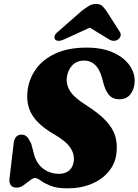

<svg xmlns="http://www.w3.org/2000/svg" viewBox="-20 -962 717 994"><path d="M329 13Q273.5 13 240.8 -0.5Q208 -14 190.5 -27.2Q173 -40.5 162 -40.5Q151 -40.5 135.2 -28Q119.5 -15.5 101.8 -3Q84 9.5 67 9.5Q26 9.5 29 -36L50 -213Q53 -265 92 -265Q109 -265 119.8 -253.5Q130.5 -242 141.5 -218.5L159 -153Q174.5 -108.5 208.5 -85.2Q242.5 -62 284 -62Q317 -62 336.8 -78.2Q356.5 -94.5 361 -122.5Q368 -160.5 345 -196Q322 -231.5 256.5 -269Q178.5 -314.5 146.5 -367Q114.5 -419.5 122.5 -491Q129.5 -553 165.8 -604Q202 -655 267.8 -685.2Q333.5 -715.5 428 -715.5Q511 -715.5 567.2 -689.5Q623.5 -663.5 651.5 -622.5Q679.5 -581.5 677 -537Q675 -499 654.8 -473.5Q634.5 -448 597.5 -448Q569 -448 550.8 -463.8Q532.5 -479.5 519 -519L506.5 -564Q494 -607 470.8 -627.8Q447.5 -648.5 416.5 -648.5Q378.5 -648.5 355.2 -624.8Q332 -601 326.5 -565Q321 -525.5 342.5 -491Q364 -456.5 424.5 -418.5Q493 -375 529 -336Q565 -297 576.8 -256.8Q588.5 -216.5 583 -170Q577.5 -117 544.2 -75.8Q511 -34.5 455.8 -10.8Q400.5 13 329 13ZM316.5 -760Q280 -742.5 265.5 -757.5Q260.5 -763.5 262.8 -774.8Q265 -786 281 -798.5L403.5 -906Q424.5 -922 440.8 -931.8Q457 -941.5 477.5 -941.5Q498 -941.5 508.5 -931.8Q519 -922 530.5 -906L599.5 -798.5Q608 -786 603.8 -774.8Q599.5 -763.5 591 -757.5Q568 -742.5 541.5 -760L445 -819Z"/></svg>

Font: Fraunces 9pt S000 Black
Style: Italic
Weight: 900
Italic angle: -16°
Version: Version 1.000; ttfautohint (v1.8.3)